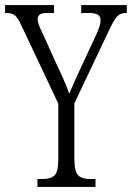

<svg xmlns="http://www.w3.org/2000/svg" viewBox="-25 -734 518 754"><path d="M122 0V-31H142Q174 -31 189 -45Q204 -59 204 -110V-327L59 -634Q45 -664 33.5 -673.5Q22 -683 1 -683H-5V-714H187V-683H162Q137 -683 130 -676Q123 -669 123 -659Q123 -649 128 -635Q133 -621 141 -606L197 -482Q212 -451 224.5 -422.5Q237 -394 247 -366Q262 -402 291 -465L353 -598Q362 -618 366 -631Q370 -644 370 -654Q370 -670 359 -676.5Q348 -683 323 -683H294V-714H473V-683H468Q449 -683 436.5 -671Q424 -659 406 -621L267 -328V-112Q267 -60 282 -45.5Q297 -31 328 -31H350V0Z"/></svg>

Font: Noto Serif Tamil ExtraCondensed Light
Style: Regular
Weight: 300
Width: 2
Designer: Indian Type Foundry, Tom Grace, and the Monotype Design Team
Foundry: Monotype Imaging Inc.
Version: Version 2.004; ttfautohint (v1.8.4.7-5d5b)